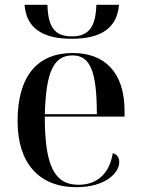

<svg xmlns="http://www.w3.org/2000/svg" viewBox="-20 -767 585 797"><path d="M278 -606C401 -606 466 -652 474 -747H380C377 -654 348 -616 278 -616C208 -616 179 -654 177 -747H82C89 -652 154 -606 278 -606ZM297 10C417 10 475 -49 475 -94C475 -111 467 -127 448 -131C434 -42 379 0 306 0C205 0 166 -80 166 -283H497V-307C497 -466 415 -547 282 -547C136 -547 53 -452 53 -264C53 -91 141 10 297 10ZM382 -293H166C171 -470 203 -537 281 -537C355 -537 382 -470 382 -293Z"/></svg>

Font: Noto Serif Display Medium
Style: Regular
Weight: 500
Designer: Monotype Design Team
Foundry: Monotype Imaging Inc.
Version: Version 2.009